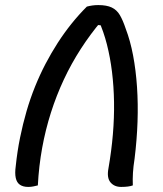

<svg xmlns="http://www.w3.org/2000/svg" viewBox="-20 -730 640 756"><path d="M129 0Q121 2 111.5 4Q102 6 91 6Q71 6 58.5 -2.5Q46 -11 42 -29.5Q38 -48 42 -76Q48 -134 59 -188Q70 -242 84.5 -292Q99 -342 118 -389Q137 -436 159.5 -479Q182 -522 207.5 -561.5Q233 -601 261.5 -636.5Q290 -672 322 -704Q333 -707 344 -708.5Q355 -710 367 -710Q400 -710 420 -700.5Q440 -691 452 -670.5Q464 -650 475 -617Q493 -570 504 -512Q515 -454 519.5 -387.5Q524 -321 521.5 -250Q519 -179 510 -106Q505 -74 503.5 -49.5Q502 -25 503 0Q495 3 483.5 4.5Q472 6 457 6Q430 6 415 -12Q400 -30 407 -67Q419 -136 424.5 -201.5Q430 -267 429 -328.5Q428 -390 421 -447Q414 -504 401 -555Q388 -606 368 -650L391 -629L350 -633L380 -648Q336 -596 298.5 -538Q261 -480 231.5 -417Q202 -354 180.5 -286.5Q159 -219 146 -147.5Q133 -76 129 0Z"/></svg>

Font: Rec Mono Duotone
Style: Italic
Weight: 400
Italic angle: -10°
Monospace: yes
Version: Version 1.085; ttfautohint (v1.8.4.7-5d5b)